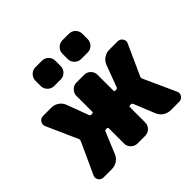

<svg xmlns="http://www.w3.org/2000/svg" viewBox="-180 -958 1157 1157"><g transform="rotate(-45 398.0 -380.0)"><path d="M548 -760Q572 -760 588.5 -743Q605 -726 605 -703V-657Q605 -634 588.5 -617Q572 -600 548 -600H492Q469 -600 452 -617Q435 -634 435 -657V-703Q435 -726 452 -743Q469 -760 492 -760ZM262 -760H318Q342 -760 358.5 -743Q375 -726 375 -703V-657Q375 -634 358.5 -617Q342 -600 318 -600H262Q239 -600 222 -617Q205 -634 205 -657V-703Q205 -726 222 -743Q239 -760 262 -760ZM669 -257 762 -52Q771 -34 759.5 -17Q748 0 728 0H657Q631 0 609.5 -14Q588 -28 578 -52L523 -187Q520 -195 511 -195H503Q495 -195 495 -186V-57Q495 -34 478.5 -17Q462 0 438 0H372Q349 0 332 -17Q315 -34 315 -57V-186Q315 -195 306 -195H298Q290 -195 287 -187L231 -52Q222 -28 200.5 -14Q179 0 153 0H82Q63 0 52 -16.5Q41 -33 49 -51L141 -252Q145 -261 142 -268L53 -468Q45 -486 56 -503Q67 -520 87 -520H158Q184 -520 205 -505.5Q226 -491 235 -467L287 -328Q290 -320 298 -320H306Q315 -320 315 -329V-463Q315 -486 332 -503Q349 -520 372 -520H438Q462 -520 478.5 -503Q495 -486 495 -463V-329Q495 -320 503 -320H511Q520 -320 523 -328L575 -467Q584 -491 605.5 -505.5Q627 -520 652 -520H723Q743 -520 754.5 -503Q766 -486 757 -468L669 -273Q666 -265 669 -257Z"/></g></svg>

Font: Rounded Mplus 1c Black
Style: Regular
Weight: 900
Version: Version 1.059.20150529